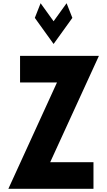

<svg xmlns="http://www.w3.org/2000/svg" viewBox="-20 -1172 666 1192"><path d="M232.1 -1152 196.2 -1061 312.7 -899 429.3 -1061 393.4 -1152 312.7 -1040ZM594 -825H104.5V-660H333.8L32 0H560.3V-165H291.6Z"/></svg>

Font: Blink
Style: Wide
Weight: 400
Designer: Mew Too
Foundry: Cannot Into Space Fonts
Version: Version 001.000